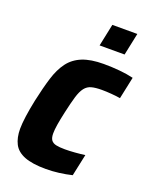

<svg xmlns="http://www.w3.org/2000/svg" viewBox="-133 -769 679 852"><g transform="rotate(20 206.5 -343.0)"><path d="M189 8Q125 8 88 -6.5Q51 -21 36 -50Q21 -79 21 -121Q21 -145 26 -181Q31 -217 40 -260Q54 -325 69 -373.5Q84 -422 108 -454Q132 -486 171.5 -502Q211 -518 272 -518Q311 -518 347.5 -514.5Q384 -511 413 -504L391 -400Q374 -403 349 -405Q324 -407 303 -407Q274 -407 255 -402Q236 -397 223.5 -381Q211 -365 202 -335Q193 -305 182 -255Q174 -219 170 -194Q166 -169 166 -152Q166 -131 173.5 -120.5Q181 -110 197 -106.5Q213 -103 239 -103Q260 -103 285.5 -105Q311 -107 333 -110L311 -7Q282 0 250.5 4Q219 8 189 8ZM226 -589 248 -694H366L344 -589Z"/></g></svg>

Font: Saira SemiCondensed
Style: Bold Italic
Weight: 700
Width: 4
Italic angle: -12°
Designer: Hector Gatti with collaboration of the Omnibus-Type team
Foundry: Omnibus-Type
Version: Version 1.101